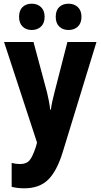

<svg xmlns="http://www.w3.org/2000/svg" viewBox="-20 -777 543 1037"><path d="M2 -550H161L234 -278Q240 -254 244.5 -229.5Q249 -205 251 -185H255Q257 -204 262 -227Q267 -250 274 -277L344 -550H501L319 44Q287 148 239.5 194Q192 240 112 240Q92 240 75 238Q58 236 43 232V103Q65 109 88 109Q123 109 140 88.5Q157 68 174 15L180 -7ZM83 -686Q83 -721 102 -739Q121 -757 151 -757Q182 -757 201.5 -738.5Q221 -720 221 -686Q221 -652 201.5 -633.5Q182 -615 151 -615Q121 -615 102 -633.5Q83 -652 83 -686ZM281 -686Q281 -721 300 -739Q319 -757 350 -757Q381 -757 400.5 -738.5Q420 -720 420 -686Q420 -652 400.5 -633.5Q381 -615 350 -615Q319 -615 300 -633.5Q281 -652 281 -686Z"/></svg>

Font: Noto Sans Lao UI Cond ExtBd
Style: Regular
Weight: 800
Width: 3
Designer: Monotype Design Team
Foundry: Monotype Imaging Inc.
Version: Version 2.000; ttfautohint (v1.8.4.7-5d5b)